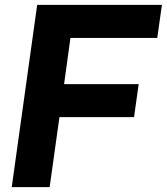

<svg xmlns="http://www.w3.org/2000/svg" viewBox="-20 -765 682 785"><path d="M183 0 223 -286H528L547 -421H242L268 -610H623L642 -745H132L28 0Z"/></svg>

Font: Plus Jakarta Sans ExtraBold
Style: Italic
Weight: 800
Italic angle: -8°
Designer: Gumpita Rahayu
Foundry: Tokotype
Version: Version 2.071;gftools[0.9.30]